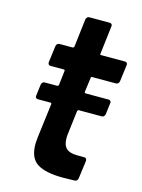

<svg xmlns="http://www.w3.org/2000/svg" viewBox="-102 -706 569 768"><g transform="rotate(15 182.5 -321.5)"><path d="M343 -417H244Q239 -417 239 -412L231 -352Q231 -347 236 -347H331Q336 -347 339 -343.5Q342 -340 341 -335L335 -287Q334 -282 330.5 -278.5Q327 -275 322 -275H227Q223 -275 221 -270L209 -171Q208 -165 208 -154Q208 -125 222.5 -112Q237 -99 267 -99H296Q307 -99 307 -87L297 -12Q295 0 284 1L234 2Q164 2 129 -19.5Q94 -41 94 -100Q94 -107 96 -127L114 -270Q114 -275 109 -275H57Q52 -275 49 -278.5Q46 -282 47 -287L53 -335Q54 -340 57.5 -343.5Q61 -347 66 -347H118Q122 -347 124 -352L131 -412Q131 -417 127 -417H72Q61 -417 61 -429L70 -499Q71 -504 74.5 -507.5Q78 -511 83 -511H138Q142 -511 144 -516L158 -633Q159 -638 162.5 -641.5Q166 -645 171 -645H256Q261 -645 264 -641.5Q267 -638 266 -633L252 -516Q250 -511 256 -511H355Q360 -511 363 -507.5Q366 -504 365 -499L356 -429Q355 -424 351.5 -420.5Q348 -417 343 -417Z"/></g></svg>

Font: Barlow SemiBold
Style: Italic
Weight: 600
Italic angle: -7°
Designer: Jeremy Tribby
Foundry: Tribby Type
Version: Version 1.408